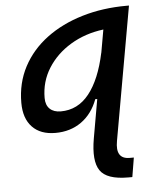

<svg xmlns="http://www.w3.org/2000/svg" viewBox="-54 -568 693 849"><g transform="rotate(-5 293.0 -143.5)"><path d="M177.7 10.3Q111.3 10.3 75 -27.8Q38.6 -65.9 38.6 -135.3Q38.6 -223.1 76.4 -294.7Q114.3 -366.2 182.4 -417Q250.5 -467.8 341.8 -495.1Q433.1 -522.5 540.5 -522.5H550.3L445.3 69.3Q430.7 148.9 494.6 148.9H513.2L499 234.4H480.5Q385.7 234.4 356.4 191.2Q327.1 147.9 344.2 49.8L374.5 -123H365.7Q341.8 -59.1 293 -24.4Q244.1 10.3 177.7 10.3ZM428.2 -426.8Q346.7 -416.5 282.2 -377.7Q217.8 -338.9 180.4 -279.5Q143.1 -220.2 143.1 -147.5Q143.1 -116.2 160.6 -99.4Q178.2 -82.5 209.5 -82.5Q285.2 -82.5 335.2 -145.3Q385.3 -208 410.2 -325.7V-324.7Z"/></g></svg>

Font: Cascadia Mono
Style: Italic
Weight: 400
Italic angle: -10°
Monospace: yes
Designer: Aaron Bell
Foundry: Saja Typeworks
Version: Version 2404.023; ttfautohint (v1.8.4)